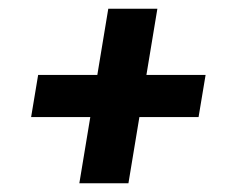

<svg xmlns="http://www.w3.org/2000/svg" viewBox="-20 -559 540 438"><path d="M273 -141H161L186 -292H51L67 -388H202L227 -539H339L314 -388H449L433 -292H298Z"/></svg>

Font: Iosevka SS18
Style: Bold Italic
Weight: 700
Italic angle: -9°
Monospace: yes
Designer: Belleve Invis
Foundry: Belleve Invis
Version: Version 25.1.1; ttfautohint (v1.8.4)